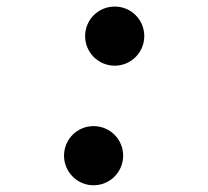

<svg xmlns="http://www.w3.org/2000/svg" viewBox="-20 -547 626 577"><path d="M261.2 9.8C310.5 9.8 350.1 -30.3 350.1 -79.1C350.1 -128.4 310.5 -168 261.2 -168C211.9 -168 172.4 -128.4 172.4 -79.1C172.4 -30.3 211.9 9.8 261.2 9.8ZM324.7 -349.6C374 -349.6 413.6 -389.6 413.6 -438.5C413.6 -487.8 374 -527.3 324.7 -527.3C275.4 -527.3 235.8 -487.8 235.8 -438.5C235.8 -389.6 275.4 -349.6 324.7 -349.6Z"/></svg>

Font: Cascadia Code
Style: Bold Italic
Weight: 700
Italic angle: -10°
Monospace: yes
Designer: Aaron Bell
Foundry: Saja Typeworks
Version: Version 2404.023